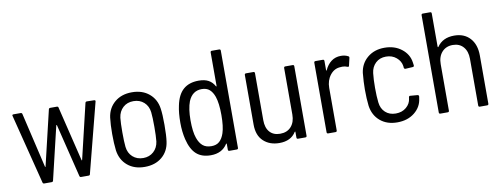

<svg xmlns="http://www.w3.org/2000/svg" viewBox="-59 -1008 3456 1323"><g transform="rotate(-10 1668.5 -346.0)"><path d="M152 -9 29 -495 28 -499Q28 -506 37 -506H87Q96 -506 98 -497L188 -113Q189 -110 190 -110Q191 -110 192 -113L283 -497Q285 -506 294 -506H340Q350 -506 351 -497L444 -114Q445 -111 446 -111Q447 -111 448 -114L539 -497Q541 -506 550 -506L601 -505Q606 -505 608.5 -502Q611 -499 609 -494L484 -9Q483 0 473 0H421Q412 0 410 -9L319 -379Q318 -382 316.5 -382Q315 -382 314 -379L226 -9Q224 0 215 0H163Q154 0 152 -9Z M689 -138Q683 -188 683 -254Q683 -320 689 -368Q698 -434 745.5 -474Q793 -514 866 -514Q939 -514 986.5 -474Q1034 -434 1043 -368Q1049 -328 1049 -254Q1049 -178 1043 -138Q1034 -71 986.5 -31.5Q939 8 866 8Q793 8 746 -31.5Q699 -71 689 -138ZM974 -151Q978 -188 978 -253Q978 -319 974 -355Q969 -399 939.5 -425.5Q910 -452 866 -452Q822 -452 793 -425.5Q764 -399 758 -355Q754 -319 754 -253Q754 -187 758 -151Q763 -107 792.5 -80.5Q822 -54 866 -54Q909 -54 938.5 -80.5Q968 -107 974 -151Z M1459 -700H1510Q1520 -700 1520 -690V-10Q1520 0 1510 0H1459Q1449 0 1449 -10V-50Q1449 -53 1447.5 -53Q1446 -53 1444 -51Q1407 8 1328 8Q1265 8 1227.5 -25.5Q1190 -59 1172 -132Q1159 -187 1159 -248Q1159 -318 1170 -367Q1185 -442 1225.5 -477.5Q1266 -513 1333 -513Q1375 -513 1401.5 -498.5Q1428 -484 1444 -455Q1445 -452 1447 -452.5Q1449 -453 1449 -456V-690Q1449 -700 1459 -700ZM1447 -253Q1447 -335 1431 -382Q1419 -416 1398.5 -434Q1378 -452 1344 -452Q1278 -452 1250 -384Q1231 -334 1231 -253Q1231 -172 1247 -128Q1260 -91 1282.5 -72Q1305 -53 1343 -53Q1378 -53 1399 -72Q1420 -91 1432 -127Q1447 -172 1447 -253Z M1939 -506H1990Q2000 -506 2000 -496V-10Q2000 0 1990 0H1939Q1929 0 1929 -10V-49Q1929 -52 1927.5 -52Q1926 -52 1924 -50Q1889 7 1808 7Q1740 7 1697 -33Q1654 -73 1654 -149V-496Q1654 -506 1664 -506H1715Q1725 -506 1725 -496V-167Q1725 -114 1751 -84.5Q1777 -55 1824 -55Q1873 -55 1901 -86.5Q1929 -118 1929 -171V-496Q1929 -506 1939 -506Z M2379 -499Q2386 -496 2384 -487L2372 -435Q2371 -425 2360 -429Q2344 -436 2325 -436L2313 -435Q2269 -434 2240 -397Q2211 -360 2211 -307V-10Q2211 0 2201 0H2150Q2140 0 2140 -10V-496Q2140 -506 2150 -506H2201Q2211 -506 2211 -496V-431Q2211 -428 2212.5 -428Q2214 -428 2215 -430Q2232 -468 2260.5 -489.5Q2289 -511 2328 -511Q2358 -511 2379 -499Z M2457 -138Q2451 -189 2451 -254Q2451 -305 2457 -369Q2466 -434 2514 -474Q2562 -514 2633 -514Q2704 -514 2752.5 -476Q2801 -438 2809 -381L2812 -360V-358Q2812 -354 2809.5 -351.5Q2807 -349 2803 -349L2752 -346Q2743 -346 2741 -355Q2741 -364 2740 -367Q2735 -402 2705.5 -427Q2676 -452 2633 -452Q2589 -452 2560.5 -425Q2532 -398 2527 -355Q2522 -312 2522 -253Q2522 -193 2527 -150Q2532 -106 2560.5 -80Q2589 -54 2633 -54Q2677 -54 2706.5 -79Q2736 -104 2740 -140L2741 -148Q2743 -159 2752 -157L2802 -153Q2811 -151 2811 -144V-140Q2811 -136 2809 -128Q2802 -69 2753.5 -30.5Q2705 8 2633 8Q2561 8 2514 -31.5Q2467 -71 2457 -138Z M3272 -347V-10Q3272 0 3262 0H3211Q3201 0 3201 -10V-337Q3201 -389 3174 -420Q3147 -451 3100 -451Q3053 -451 3024.5 -419.5Q2996 -388 2996 -335V-10Q2996 0 2986 0H2935Q2925 0 2925 -10V-690Q2925 -700 2935 -700H2986Q2996 -700 2996 -690V-457Q2996 -455 2997.5 -454Q2999 -453 3001 -455Q3040 -513 3121 -513Q3191 -513 3231.5 -468.5Q3272 -424 3272 -347Z"/></g></svg>

Font: Barlow Semi Condensed
Style: Regular
Weight: 400
Width: 4
Designer: Jeremy Tribby
Foundry: Tribby Type
Version: Version 1.408;December 10, 2018;FontCreator 11.5.0.2430 64-b